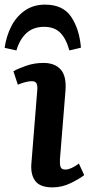

<svg xmlns="http://www.w3.org/2000/svg" viewBox="-48 -796 389 830"><path d="M113 -405Q115 -427 109.5 -436Q104 -445 90 -445Q66 -445 29 -430L10 -488Q29 -499 64.5 -511.5Q100 -524 140 -524Q189 -524 214.5 -495.5Q240 -467 235 -403L211 -106Q210 -85 214 -74Q218 -63 235 -63Q258 -63 293 -89L316 -39Q297 -24 259 -5Q221 14 179 14Q124 14 103.5 -15Q83 -44 88 -93ZM147 -776Q224 -776 259.5 -723.5Q295 -671 302 -590L252 -578Q237 -631 211.5 -655.5Q186 -680 143 -680Q96 -680 66.5 -653Q37 -626 23 -578L-28 -589Q-21 -639 0.5 -681.5Q22 -724 59 -750Q96 -776 147 -776Z"/></svg>

Font: Literata 12pt SemiBold
Style: Italic
Weight: 600
Italic angle: -2°
Designer: Latin by Veronika Burian and Jose Scaglione. Greek by Irene Vlachou. Cyrillic by Vera Evstafieva
Foundry: TypeTogether
Version: Version 3.002